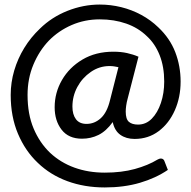

<svg xmlns="http://www.w3.org/2000/svg" viewBox="-20 -703 840 843"><path d="M440 120Q351 120 276 92.5Q201 65 146 12Q91 -40 59 -115.5Q27 -191 27 -286Q27 -341 42.5 -393.5Q58 -446 86.5 -492.5Q115 -539 155 -577Q207 -628 276.5 -655.5Q346 -683 418 -683Q466 -683 512.5 -671.5Q559 -660 600.5 -637.5Q642 -615 675 -583Q726 -535 749.5 -474Q773 -413 773 -345Q773 -276 747.5 -218.5Q722 -161 676.5 -127Q631 -93 571 -93Q534 -93 508.5 -111Q483 -129 475 -167Q446 -127 412.5 -110.5Q379 -94 340 -94Q281 -94 250.5 -133.5Q220 -173 220 -232Q220 -296 252 -351.5Q284 -407 342 -441.5Q400 -476 478 -476Q511 -476 538 -470Q565 -464 588 -454L541 -272Q536 -254 534 -239Q532 -224 532 -213Q532 -180 546 -168Q560 -156 586 -156Q621 -156 646.5 -182Q672 -208 686.5 -251Q701 -294 701 -345Q701 -410 681 -460.5Q661 -511 625 -544Q587 -581 534 -599.5Q481 -618 418 -618Q352 -618 294.5 -593Q237 -568 194 -524Q152 -480 126.5 -419Q101 -358 101 -286Q101 -202 127.5 -139Q154 -76 200 -32Q246 11 307 33Q368 55 440 55Q514 55 572 39Q630 23 671 -2Q680 -7 686 -7Q699 -7 703 7L717 43Q664 79 594.5 99.5Q525 120 440 120ZM360 -159Q395 -159 422.5 -184Q450 -209 463 -263L500 -408Q491 -410 481.5 -411.5Q472 -413 461 -413Q416 -413 378.5 -387Q341 -361 319.5 -321Q298 -281 298 -235Q298 -200 313.5 -179.5Q329 -159 360 -159Z"/></svg>

Font: Aleo Medium
Style: Regular
Weight: 500
Designer: Alessio Laiso
Foundry: Alessio Laiso
Version: Version 2.001;gftools[0.9.29]